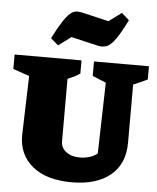

<svg xmlns="http://www.w3.org/2000/svg" viewBox="-76 -992 867 1058"><g transform="rotate(5 357.5 -463.0)"><path d="M360 14Q221 14 143.5 -49Q66 -112 66 -219L76 -549L-14 -580V-660H356V-587Q341 -577 326 -569Q311 -561 288 -552V-206Q288 -171 317 -148.5Q346 -126 393 -126Q421 -126 447 -134Q473 -142 490 -157L500 -549L425 -580V-660H729V-587Q708 -577 688.5 -568Q669 -559 651 -552V-231Q651 -113 574 -49.5Q497 14 360 14ZM220 -731 178 -767Q209 -828 231 -861.5Q253 -895 270 -909.5Q287 -924 303.5 -925.5Q320 -927 340 -922L485 -888L555 -940L597 -903Q561 -831 536 -795.5Q511 -760 488.5 -751Q466 -742 436 -749L290 -783Z"/></g></svg>

Font: Piazzolla Black
Style: Regular
Weight: 900
Designer: Juan Pablo del Peral
Foundry: Huerta Tipografica
Version: Version 1.330